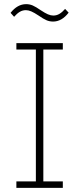

<svg xmlns="http://www.w3.org/2000/svg" viewBox="-20 -906 382 926"><path d="M59 0V-31H153V-667H59V-698H283V-667H189V-31H283V0ZM236 -802Q219 -802 204 -808.5Q189 -815 166 -831Q145 -845 131 -851Q117 -857 105 -857Q89 -857 75.5 -849Q62 -841 48 -825L31 -844Q64 -886 106 -886Q123 -886 138 -879.5Q153 -873 176 -857Q197 -843 211 -837Q225 -831 237 -831Q253 -831 266.5 -839Q280 -847 294 -863L311 -845Q278 -802 236 -802Z"/></svg>

Font: IBM Plex Sans Condensed ExtraLight
Style: Regular
Weight: 200
Width: 3
Designer: Mike Abbink, Paul van der Laan, Pieter van Rosmalen
Foundry: Bold Monday
Version: Version 1.3